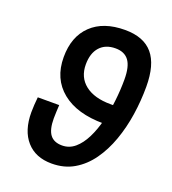

<svg xmlns="http://www.w3.org/2000/svg" viewBox="-137 -845 859 958"><g transform="rotate(20 293.0 -366.0)"><path d="M245.6 9.8Q159.7 9.8 111.6 -44.7Q63.5 -99.1 63.5 -196.3Q63.5 -215.8 64.9 -236.3Q66.4 -256.8 68.4 -277.3H182.1Q181.2 -259.8 180.2 -241.7Q179.2 -223.6 179.2 -206.1Q179.2 -147 199.7 -119.9Q220.2 -92.8 263.7 -92.8Q301.8 -92.8 331.3 -117.9Q360.8 -143.1 382.3 -186Q403.8 -229 417.5 -283.2Q431.2 -337.4 437.7 -395.5Q444.3 -453.6 444.3 -508.8Q444.3 -577.1 421.1 -608.4Q397.9 -639.6 350.1 -639.6Q296.9 -639.6 267.1 -606.4Q237.3 -573.2 237.3 -513.7Q237.3 -445.3 285.9 -407.2Q334.5 -369.1 421.4 -369.1H489.7V-266.6H421.4Q279.8 -266.6 200.4 -331.1Q121.1 -395.5 121.1 -510.3Q121.1 -619.6 185.1 -680.9Q249 -742.2 363.8 -742.2Q462.9 -742.2 511 -685.5Q559.1 -628.9 559.1 -511.7Q559.1 -437.5 547.9 -362.8Q536.6 -288.1 512.7 -221.2Q488.8 -154.3 451.7 -102.3Q414.6 -50.3 363.5 -20.3Q312.5 9.8 245.6 9.8Z"/></g></svg>

Font: Cascadia Mono Medium
Style: Italic
Weight: 500
Italic angle: -10°
Monospace: yes
Designer: Aaron Bell
Foundry: Saja Typeworks
Version: Version 2407.024